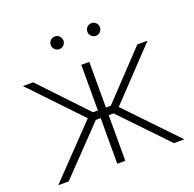

<svg xmlns="http://www.w3.org/2000/svg" viewBox="-127 -856 999 987"><g transform="rotate(-20 372.5 -362.5)"><path d="M27.8 0 288.1 -271.5 31.2 -541H87.4L323.7 -291.5H350.6V-541H394.5V-291.5H421.4L657.2 -541H712.9L457.5 -271.5L717.3 0H660.2L421.4 -249.5H394.5V0H350.6V-249.5H324.2L84.5 0ZM472.7 -655.3Q458.5 -655.3 448.2 -665.5Q438 -675.8 438 -689.9Q438 -704.6 448.2 -714.6Q458.5 -724.6 472.7 -724.6Q486.8 -724.6 496.8 -714.4Q506.8 -704.1 506.8 -689.9Q506.8 -675.8 496.8 -665.5Q486.8 -655.3 472.7 -655.3ZM272.5 -655.3Q258.3 -655.3 248 -665.5Q237.8 -675.8 237.8 -689.9Q237.8 -704.6 248 -714.6Q258.3 -724.6 272.5 -724.6Q287.1 -724.6 297.1 -714.4Q307.1 -704.1 307.1 -689.9Q307.1 -675.8 297.1 -665.5Q287.1 -655.3 272.5 -655.3Z"/></g></svg>

Font: Inter 17pt ExtraLight
Style: Regular
Weight: 250
Version: Version 4.001;git-66647c0bb